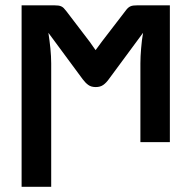

<svg xmlns="http://www.w3.org/2000/svg" viewBox="-20 -533 718 720"><path d="M617 -513V0H506.5V-295.5Q506.5 -308 507.2 -322.2Q508 -336.5 509.2 -351.5Q510.5 -366.5 512.2 -381.5Q514 -396.5 516.5 -410L388 -236Q378.5 -222.5 367.2 -214.5Q356 -206.5 339 -206.5Q322 -206.5 311 -214.5Q300 -222.5 290 -236L161.5 -410Q163.5 -396.5 165.5 -381.5Q167.5 -366.5 169 -351.5Q170.5 -336.5 171.2 -322.2Q172 -308 172 -295.5V167.5H61V-513H183.5Q192 -513 198.2 -512.2Q204.5 -511.5 209.5 -509.2Q214.5 -507 218.8 -502.8Q223 -498.5 228.5 -491.5L317 -375.5Q323 -367 328.2 -359.5Q333.5 -352 338.5 -345Q343.5 -352 349.2 -359.5Q355 -367 362 -377L450 -491.5Q455 -498.5 459.5 -502.8Q464 -507 469 -509.2Q474 -511.5 480.2 -512.2Q486.5 -513 495 -513Z"/></svg>

Font: Lato 2
Style: Bold
Weight: 700
Designer: Lukasz Dziedzic with Adam Twardoch and Botio Nikoltchev
Foundry: tyPoland Lukasz Dziedzic
Version: Version 2.015; 2015-08-06; http://www.latofonts.com/